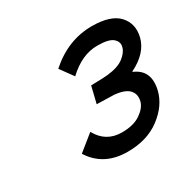

<svg xmlns="http://www.w3.org/2000/svg" viewBox="-110 -940 715 704"><g transform="rotate(-30 247.0 -587.5)"><path d="M449 -494Q435 -438 380 -396.5Q325 -355 242 -355Q141 -355 92 -433L159 -487Q192 -427 259 -427Q309 -427 338.5 -447.5Q368 -468 374 -492Q381 -520 364 -538.5Q347 -557 303 -561L230 -563L247 -633Q305 -634 319 -636Q364 -641 387.5 -659Q411 -677 416 -697Q422 -717 405 -732.5Q388 -748 339 -748Q273 -748 213 -691L173 -746Q256 -820 357 -820Q437 -820 470 -784Q503 -748 490 -695Q475 -637 404 -602L403 -600Q468 -573 449 -494Z"/></g></svg>

Font: Sinkin Sans 400 Italic
Style: Italic
Weight: 400
Italic angle: -112°
Designer: Keith Bates
Foundry: K-Type
Version: Sinkin Sans (version 1.0)  by Keith Bates   •   © 2014   www